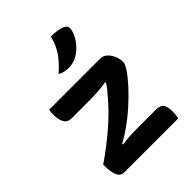

<svg xmlns="http://www.w3.org/2000/svg" viewBox="-228 -935 1056 1056"><g transform="rotate(-45 300.0 -407.0)"><path d="M65 -536H462Q485 -536 502 -520Q519 -504 528.5 -481Q538 -458 538 -436V-430Q538 -417 517.5 -386.5Q497 -356 461 -316.5Q425 -277 378.5 -235.5Q332 -194 279 -158Q265 -148 247 -137.5Q229 -127 216 -119L217 -113Q245 -117 274.5 -119Q304 -121 335 -121H478Q513 -121 525.5 -104.5Q538 -88 538 -47Q538 -22 533 0H114Q83 0 72 -30Q61 -60 61 -100V-112Q139 -165 214.5 -229.5Q290 -294 346 -362Q358 -375 369.5 -389.5Q381 -404 390 -419V-425Q354 -419 318 -417Q282 -415 242 -415H119Q87 -415 74 -438.5Q61 -462 61 -505Q61 -513 62 -521Q63 -529 65 -536ZM356 -814Q384 -814 406 -810.5Q428 -807 444 -799Q458 -792 461.5 -780.5Q465 -769 461 -756Q451 -719 427 -689Q403 -659 373 -641Q357 -631 339.5 -626.5Q322 -622 301 -622Q266 -622 240 -638Q287 -679 314.5 -719Q342 -759 356 -814Z"/></g></svg>

Font: Recursive Mn Csl St SmB
Style: Regular
Weight: 600
Monospace: yes
Version: Version 1.079;hotconv 1.0.112;makeotfexe 2.5.65598; ttfautoh